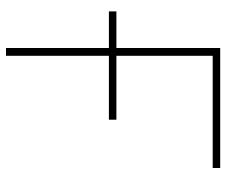

<svg xmlns="http://www.w3.org/2000/svg" viewBox="-77 -677 754 640"><g transform="rotate(90 300.0 -357.0)"><path d="M140 0V-343H18V-368H140V-714H540V-689H166V-368H379V-343H166V0Z"/></g></svg>

Font: Noto Sans Mono Thin
Style: Regular
Weight: 100
Designer: Monotype Design Team
Foundry: Monotype Imaging Inc.
Version: Version 2.014